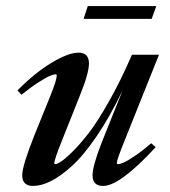

<svg xmlns="http://www.w3.org/2000/svg" viewBox="-20 -597 555 628"><path d="M253.4 -535.2 267.1 -577.1H491.2L476.1 -535.2ZM87.9 11.2Q52.7 11.2 52.7 -23.9Q52.7 -54.2 91.8 -152.8L144 -281.7Q165.5 -334.5 165.5 -350.1Q165.5 -354 161.6 -354Q155.8 -354 143.8 -349.1Q131.8 -344.2 106.4 -328.1Q81.1 -312 50.3 -287.1L37.1 -301.3Q96.2 -360.8 150.4 -392.8Q204.6 -424.8 236.8 -424.8Q271 -424.8 271 -389.2Q271 -357.4 240.2 -281.7L183.6 -139.6Q157.7 -75.2 157.7 -64Q157.7 -60.1 161.6 -60.1Q166 -60.1 178.7 -67.9Q191.4 -75.7 216.6 -100.3Q241.7 -125 270.3 -161.9Q298.8 -198.7 336.9 -266.1Q375 -333.5 411.6 -418H500L387.2 -136.2Q362.3 -75.2 362.3 -64Q362.3 -60.1 366.2 -60.1Q372.1 -60.1 384.5 -65.4Q397 -70.8 421.6 -87.4Q446.3 -104 474.6 -128.4L489.3 -115.7Q372.1 11.2 317.4 11.2Q282.7 11.2 282.7 -23.9Q282.7 -54.2 312.5 -130.4L381.3 -302.2Q339.4 -214.8 295.9 -151.1Q252.4 -87.4 214.6 -53.5Q176.8 -19.5 145.8 -4.2Q114.7 11.2 87.9 11.2Z"/></svg>

Font: Elstob 18pt SemiBold
Style: Italic
Weight: 600
Italic angle: -20°
Designer: Peter S. Baker
Version: Version 1.015